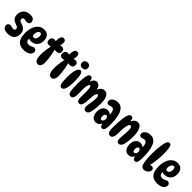

<svg xmlns="http://www.w3.org/2000/svg" viewBox="404 -2432 4086 4086"><g transform="rotate(45 2447.0 -389.0)"><path d="M241 -626Q308 -626 336.5 -597.5Q365 -569 365 -525Q365 -496 345.5 -477Q326 -458 290 -458Q272 -458 253 -463.5Q234 -469 208 -469Q187 -469 176 -456Q165 -443 165 -422Q165 -398 177 -385Q189 -372 222 -362Q300 -339 339 -299Q378 -259 378 -179Q378 -91 325 -43.5Q272 4 178 4Q96 4 61 -26.5Q26 -57 26 -102Q26 -133 47.5 -151Q69 -169 97 -169Q117 -169 140.5 -161Q164 -153 190 -153Q238 -153 238 -196Q238 -216 225.5 -230.5Q213 -245 177 -258Q132 -272 99.5 -292Q67 -312 49 -344Q31 -376 31 -427Q31 -516 86 -571Q141 -626 241 -626Z M662 8Q577 8 526.5 -25Q476 -58 453.5 -120Q431 -182 431 -268Q431 -377 462 -453.5Q493 -530 547 -571Q601 -612 670 -612Q753 -612 793 -563Q833 -514 833 -436Q833 -341 778.5 -286.5Q724 -232 638 -232Q604 -232 575 -249Q576 -195 597 -171.5Q618 -148 656 -148Q694 -148 717 -158Q740 -168 757.5 -178Q775 -188 795 -188Q818 -188 838.5 -170Q859 -152 859 -118Q859 -68 808.5 -30Q758 8 662 8ZM627 -328Q659 -328 680 -359Q701 -390 701 -436Q701 -467 690 -486.5Q679 -506 656 -506Q636 -506 619.5 -488.5Q603 -471 593.5 -443.5Q584 -416 584 -384Q584 -328 627 -328Z M1179 -128Q1179 -64 1156 -27Q1133 10 1089 10Q1057 10 1038 -7Q1019 -24 1008.5 -52Q998 -80 994 -113Q990 -146 990 -177Q990 -233 999 -308.5Q1008 -384 1024 -456Q1001 -445 970 -445Q932 -445 911.5 -464.5Q891 -484 891 -524Q891 -567 914 -590.5Q937 -614 977 -614Q997 -614 1016 -609Q1013 -652 1019 -689.5Q1025 -727 1043.5 -750.5Q1062 -774 1096 -774Q1129 -774 1144 -754Q1159 -734 1159 -698Q1159 -649 1142 -611Q1166 -619 1193 -619Q1227 -619 1248 -601Q1269 -583 1269 -541Q1269 -501 1244 -480Q1219 -459 1182 -459Q1169 -459 1155.5 -460.5Q1142 -462 1129 -465Q1142 -416 1153.5 -355Q1165 -294 1172 -234Q1179 -174 1179 -128Z M1585 -128Q1585 -64 1562 -27Q1539 10 1495 10Q1463 10 1444 -7Q1425 -24 1414.5 -52Q1404 -80 1400 -113Q1396 -146 1396 -177Q1396 -233 1405 -308.5Q1414 -384 1430 -456Q1407 -445 1376 -445Q1338 -445 1317.5 -464.5Q1297 -484 1297 -524Q1297 -567 1320 -590.5Q1343 -614 1383 -614Q1403 -614 1422 -609Q1419 -652 1425 -689.5Q1431 -727 1449.5 -750.5Q1468 -774 1502 -774Q1535 -774 1550 -754Q1565 -734 1565 -698Q1565 -649 1548 -611Q1572 -619 1599 -619Q1633 -619 1654 -601Q1675 -583 1675 -541Q1675 -501 1650 -480Q1625 -459 1588 -459Q1575 -459 1561.5 -460.5Q1548 -462 1535 -465Q1548 -416 1559.5 -355Q1571 -294 1578 -234Q1585 -174 1585 -128Z M1823 -767Q1867 -767 1886.5 -742.5Q1906 -718 1906 -685Q1906 -645 1882 -623Q1858 -601 1815 -601Q1773 -601 1752.5 -625Q1732 -649 1732 -682Q1732 -724 1757 -745.5Q1782 -767 1823 -767ZM1831 -544Q1867 -544 1886.5 -484Q1906 -424 1906 -293Q1906 -132 1880 -61Q1854 10 1803 10Q1764 10 1745.5 -42.5Q1727 -95 1727 -226Q1727 -387 1756 -465.5Q1785 -544 1831 -544Z M2609 -87Q2587 1 2518 1Q2489 1 2471.5 -23Q2454 -47 2454 -91Q2454 -110 2459 -141Q2464 -172 2470.5 -209Q2477 -246 2481.5 -282.5Q2486 -319 2486 -350Q2486 -392 2477 -415Q2468 -438 2452 -438Q2428 -438 2413.5 -397.5Q2399 -357 2395 -280Q2392 -214 2388 -164Q2384 -114 2373 -81Q2363 -51 2346.5 -35.5Q2330 -20 2303 -20Q2273 -20 2255 -42.5Q2237 -65 2235 -112Q2233 -145 2234 -191Q2235 -237 2235.5 -282Q2236 -327 2234 -357Q2231 -410 2223.5 -435Q2216 -460 2200 -460Q2178 -460 2166 -425.5Q2154 -391 2149 -330Q2147 -303 2147.5 -264Q2148 -225 2148.5 -186.5Q2149 -148 2148 -122Q2146 -57 2126.5 -29Q2107 -1 2073 -1Q2033 -1 2014.5 -27.5Q1996 -54 1990 -114Q1986 -158 1984 -201.5Q1982 -245 1982 -288Q1982 -332 1984.5 -383Q1987 -434 1992 -479Q1999 -536 2015.5 -574Q2032 -612 2071 -612Q2104 -612 2118 -584.5Q2132 -557 2132 -502Q2149 -557 2179.5 -587Q2210 -617 2247 -617Q2294 -617 2323 -584Q2352 -551 2362 -492Q2379 -541 2414.5 -572.5Q2450 -604 2495 -604Q2536 -604 2567.5 -579Q2599 -554 2617.5 -497Q2636 -440 2636 -345Q2636 -297 2632 -248Q2628 -199 2622 -157Q2616 -115 2609 -87Z M3020 10Q2973 10 2959 -73Q2921 13 2835 13Q2786 13 2754.5 -12Q2723 -37 2708 -78.5Q2693 -120 2693 -170Q2693 -254 2734 -304Q2775 -354 2844 -354Q2873 -354 2896.5 -343.5Q2920 -333 2938 -314Q2933 -394 2912.5 -428.5Q2892 -463 2856 -463Q2830 -463 2807.5 -453Q2785 -443 2765 -443Q2738 -443 2723 -461Q2708 -479 2708 -508Q2708 -542 2731.5 -568.5Q2755 -595 2793 -610.5Q2831 -626 2877 -626Q2939 -626 2982 -592.5Q3025 -559 3051 -495Q3076 -431 3086 -350.5Q3096 -270 3096 -179Q3096 -104 3088 -63Q3080 -22 3063.5 -6Q3047 10 3020 10ZM2885 -108Q2904 -108 2923 -127.5Q2942 -147 2942 -187Q2942 -222 2927.5 -239Q2913 -256 2894 -256Q2871 -256 2858.5 -235Q2846 -214 2846 -181Q2846 -147 2856 -127.5Q2866 -108 2885 -108Z M3282 -622Q3316 -622 3329.5 -596Q3343 -570 3343 -519Q3343 -516 3343 -513Q3363 -567 3399.5 -597Q3436 -627 3476 -627Q3548 -627 3584 -547.5Q3620 -468 3620 -336Q3620 -259 3610.5 -188.5Q3601 -118 3587 -80Q3560 -10 3503 -10Q3472 -10 3456.5 -33.5Q3441 -57 3441 -98Q3441 -131 3444.5 -177Q3448 -223 3452 -270Q3456 -317 3456 -353Q3456 -466 3414 -466Q3388 -466 3372 -428.5Q3356 -391 3347 -326Q3344 -300 3343 -261.5Q3342 -223 3342 -185Q3342 -147 3340 -122Q3334 -57 3313 -29Q3292 -1 3258 -1Q3215 -1 3193.5 -35.5Q3172 -70 3172 -152Q3172 -194 3174 -246Q3176 -298 3179.5 -350.5Q3183 -403 3188 -446Q3198 -527 3219 -574.5Q3240 -622 3282 -622Z M4004 10Q3957 10 3943 -73Q3905 13 3819 13Q3770 13 3738.5 -12Q3707 -37 3692 -78.5Q3677 -120 3677 -170Q3677 -254 3718 -304Q3759 -354 3828 -354Q3857 -354 3880.5 -343.5Q3904 -333 3922 -314Q3917 -394 3896.5 -428.5Q3876 -463 3840 -463Q3814 -463 3791.5 -453Q3769 -443 3749 -443Q3722 -443 3707 -461Q3692 -479 3692 -508Q3692 -542 3715.5 -568.5Q3739 -595 3777 -610.5Q3815 -626 3861 -626Q3923 -626 3966 -592.5Q4009 -559 4035 -495Q4060 -431 4070 -350.5Q4080 -270 4080 -179Q4080 -104 4072 -63Q4064 -22 4047.5 -6Q4031 10 4004 10ZM3869 -108Q3888 -108 3907 -127.5Q3926 -147 3926 -187Q3926 -222 3911.5 -239Q3897 -256 3878 -256Q3855 -256 3842.5 -235Q3830 -214 3830 -181Q3830 -147 3840 -127.5Q3850 -108 3869 -108Z M4272 2Q4238 2 4218.5 -14Q4199 -30 4186 -67Q4156 -157 4156 -376Q4156 -443 4161 -509.5Q4166 -576 4175.5 -632Q4185 -688 4196 -722Q4209 -760 4225 -775.5Q4241 -791 4263 -791Q4286 -791 4300.5 -775Q4315 -759 4323 -721Q4330 -688 4334.5 -640.5Q4339 -593 4339 -540Q4339 -450 4327.5 -349.5Q4316 -249 4297 -163Q4320 -174 4342 -174Q4372 -174 4389 -158Q4406 -142 4406 -110Q4406 -81 4386.5 -55.5Q4367 -30 4336.5 -14Q4306 2 4272 2Z M4679 8Q4594 8 4543.5 -25Q4493 -58 4470.5 -120Q4448 -182 4448 -268Q4448 -377 4479 -453.5Q4510 -530 4564 -571Q4618 -612 4687 -612Q4770 -612 4810 -563Q4850 -514 4850 -436Q4850 -341 4795.5 -286.5Q4741 -232 4655 -232Q4621 -232 4592 -249Q4593 -195 4614 -171.5Q4635 -148 4673 -148Q4711 -148 4734 -158Q4757 -168 4774.5 -178Q4792 -188 4812 -188Q4835 -188 4855.5 -170Q4876 -152 4876 -118Q4876 -68 4825.5 -30Q4775 8 4679 8ZM4644 -328Q4676 -328 4697 -359Q4718 -390 4718 -436Q4718 -467 4707 -486.5Q4696 -506 4673 -506Q4653 -506 4636.5 -488.5Q4620 -471 4610.5 -443.5Q4601 -416 4601 -384Q4601 -328 4644 -328Z"/></g></svg>

Font: DynaPuff Condensed Medium
Style: Regular
Weight: 500
Width: 3
Designer: Toshi Omagari, Jennifer Daniel
Foundry: Google Fonts
Version: Version 2.000; ttfautohint (v1.8.4.7-5d5b)